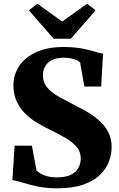

<svg xmlns="http://www.w3.org/2000/svg" viewBox="-20 -1007 646 1038"><path d="M289.5 11Q229 11 180.8 0.5Q132.5 -10 98.5 -20.8Q64.5 -31.5 47 -33L59 -219.5H152.5L177 -86.5Q184 -77.5 199 -68.8Q214 -60 236.5 -54Q259 -48 287.5 -48Q333 -48 361.2 -61.2Q389.5 -74.5 403 -98Q416.5 -121.5 416.5 -151Q416.5 -186.5 394.2 -212.8Q372 -239 333.2 -261.8Q294.5 -284.5 243.5 -309Q214.5 -323.5 181.2 -343Q148 -362.5 118.8 -390.5Q89.5 -418.5 71 -457Q52.5 -495.5 52.5 -547.5Q52.5 -601 82.5 -648Q112.5 -695 173.2 -724Q234 -753 325.5 -753Q369 -753 403.2 -748Q437.5 -743 463.5 -736Q489.5 -729 507.8 -723.5Q526 -718 537 -717L527 -539H436L413.5 -668.5Q409.5 -674.5 397.2 -680.5Q385 -686.5 366.8 -690.8Q348.5 -695 325 -695Q285.5 -695 260.5 -682Q235.5 -669 223.8 -647.8Q212 -626.5 212 -601Q212 -560 237.2 -531.5Q262.5 -503 303.5 -480.8Q344.5 -458.5 390.5 -435Q421 -420 454.8 -400.2Q488.5 -380.5 517.8 -354Q547 -327.5 565.2 -292.8Q583.5 -258 583.5 -212.5Q583.5 -173 568.8 -133.5Q554 -94 520.2 -61.2Q486.5 -28.5 429.8 -8.8Q373 11 289.5 11ZM270 -797.5 136 -951.5 182 -987 316.5 -890.5 451 -987 497 -951 363 -797.5Z"/></svg>

Font: Merriweather 48pt Black
Style: Regular
Weight: 900
Version: Version 2.100